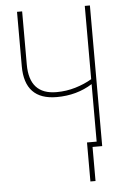

<svg xmlns="http://www.w3.org/2000/svg" viewBox="-59 -756 619 971"><g transform="rotate(-5 250.0 -270.5)"><path d="M386 173V0H435V-714H409V-342Q372 -320 325.5 -306Q279 -292 229 -292Q91 -292 91 -444V-714H65V-438Q65 -267 228 -267Q330 -267 409 -317V-25H360V173Z"/></g></svg>

Font: Noto Sans Mono UI Condensed Thin
Style: Regular
Weight: 250
Width: 3
Designer: Monotype Design team
Foundry: Monotype Imaging Inc.
Version: 1.000